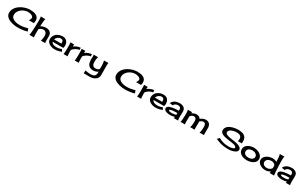

<svg xmlns="http://www.w3.org/2000/svg" viewBox="477 -3458 10111 6408"><g transform="rotate(30 5532.0 -253.5)"><path d="M772.5 -510.7Q772.5 -544.9 749.5 -566.9Q726.6 -588.9 694.3 -601.6Q662.1 -614.3 626.5 -619.1Q590.8 -624 564.5 -624Q501 -624 436 -600.6Q371.1 -577.1 318.4 -535.2Q265.6 -493.2 231.9 -435.5Q198.2 -377.9 198.2 -309.6Q198.2 -268.6 213.4 -237.3Q228.5 -206.1 254.4 -183.6Q280.3 -161.1 313.5 -145.5Q346.7 -129.9 383.3 -121.1Q419.9 -112.3 457 -108.4Q494.1 -104.5 526.4 -104.5Q606.4 -104.5 685.5 -118.2Q764.6 -131.8 842.8 -153.3L880.9 -51.8Q838.9 -38.1 792.5 -28.3Q746.1 -18.6 698.7 -12.7Q651.4 -6.8 604 -3.9Q556.6 -1 512.7 -1Q469.7 -1 416.5 -6.8Q363.3 -12.7 309.6 -25.9Q255.9 -39.1 204.6 -60.5Q153.3 -82 113.3 -114.3Q73.2 -146.5 49.3 -189.5Q25.4 -232.4 25.4 -288.1Q25.4 -355.5 51.3 -414.6Q77.1 -473.6 120.1 -522Q163.1 -570.3 220.7 -607.9Q278.3 -645.5 341.8 -671.4Q405.3 -697.3 470.7 -710.4Q536.1 -723.6 596.7 -723.6Q653.3 -723.6 712.4 -714.8Q771.5 -706.1 819.8 -681.2Q868.2 -656.2 898.9 -612.8Q929.7 -569.3 929.7 -499Q929.7 -473.6 925.8 -448.2Q921.9 -422.9 914.1 -398.4H723.6Q740.2 -420.9 756.3 -450.7Q772.5 -480.5 772.5 -510.7Z M1359.4 -468.8Q1402.3 -468.8 1440.4 -456.5Q1478.5 -444.3 1507.3 -419.9Q1536.1 -395.5 1552.7 -360.4Q1569.3 -325.2 1569.3 -279.3Q1569.3 -268.6 1568.8 -246.1Q1568.4 -223.6 1568.4 -195.8Q1568.4 -168 1568.4 -137.7Q1568.4 -107.4 1569.3 -81.1Q1570.3 -54.7 1572.3 -35.2Q1574.2 -15.6 1578.1 -9.8H1411.1Q1425.8 -51.8 1434.6 -100.6Q1443.4 -149.4 1443.4 -194.3Q1443.4 -230.5 1436 -262.7Q1428.7 -294.9 1411.6 -318.8Q1394.5 -342.8 1366.7 -356.4Q1338.9 -370.1 1297.9 -370.1Q1254.9 -370.1 1215.3 -348.6Q1175.8 -327.1 1148.4 -294.9Q1147.5 -263.7 1147.5 -231.9Q1147.5 -200.2 1147.5 -168Q1147.5 -163.1 1147.5 -148.4Q1147.5 -133.8 1147.5 -114.3Q1147.5 -94.7 1148.4 -73.2Q1149.4 -51.8 1150.4 -33.2Q1151.4 -14.6 1153.3 -1.5Q1155.3 11.7 1158.2 14.6H985.4Q989.3 9.8 992.7 -18.6Q996.1 -46.9 999.5 -86.4Q1002.9 -126 1005.9 -172.4Q1008.8 -218.8 1010.7 -260.3Q1012.7 -301.8 1014.2 -333Q1015.6 -364.3 1016.6 -375Q1019.5 -451.2 1019.5 -529.3Q1019.5 -534.2 1019.5 -548.3Q1019.5 -562.5 1019 -581.5Q1018.6 -600.6 1017.6 -621.6Q1016.6 -642.6 1014.6 -660.6Q1012.7 -678.7 1009.3 -691.4Q1005.9 -704.1 1001 -706.1L1187.5 -704.1Q1182.6 -704.1 1179.7 -696.3Q1176.8 -688.5 1175.8 -685.5Q1168 -660.2 1165.5 -632.3Q1163.1 -604.5 1161.1 -578.1Q1157.2 -536.1 1155.3 -494.6Q1153.3 -453.1 1151.4 -411.1Q1195.3 -442.4 1251 -455.6Q1306.6 -468.8 1359.4 -468.8Z M1949.2 14.6Q1901.4 14.6 1847.7 2Q1793.9 -10.7 1748.5 -37.6Q1703.1 -64.5 1673.3 -105.5Q1643.6 -146.5 1643.6 -203.1Q1643.6 -272.5 1670.9 -327.1Q1698.2 -381.8 1744.1 -419.4Q1790 -457 1850.6 -477.1Q1911.1 -497.1 1977.5 -497.1Q2030.3 -497.1 2071.3 -480Q2112.3 -462.9 2139.6 -432.1Q2167 -401.4 2181.2 -359.4Q2195.3 -317.4 2195.3 -266.6Q2195.3 -217.8 2180.7 -172.9H1773.4Q1783.2 -143.6 1804.2 -125Q1825.2 -106.4 1852.1 -96.2Q1878.9 -85.9 1908.7 -82Q1938.5 -78.1 1964.8 -78.1Q1981.4 -78.1 2009.3 -80.6Q2037.1 -83 2066.4 -88.4Q2095.7 -93.8 2121.6 -101.6Q2147.5 -109.4 2160.2 -121.1L2208 -37.1Q2143.6 -12.7 2081.1 1Q2018.6 14.6 1949.2 14.6ZM1949.2 -405.3Q1919.9 -405.3 1891.1 -393.6Q1862.3 -381.8 1838.9 -362.8Q1815.4 -343.8 1797.9 -317.9Q1780.3 -292 1772.5 -264.6H2051.8Q2054.7 -293.9 2052.2 -319.8Q2049.8 -345.7 2039.1 -364.7Q2028.3 -383.8 2006.8 -394.5Q1985.4 -405.3 1949.2 -405.3Z M2432.6 -371.1Q2456.1 -390.6 2486.8 -408.2Q2517.6 -425.8 2551.3 -439Q2585 -452.1 2619.6 -460Q2654.3 -467.8 2684.6 -467.8V-383.8Q2653.3 -383.8 2615.2 -370.1Q2577.1 -356.4 2540.5 -335Q2503.9 -313.5 2474.6 -286.1Q2445.3 -258.8 2431.6 -230.5Q2431.6 -223.6 2432.1 -205.1Q2432.6 -186.5 2433.1 -162.1Q2433.6 -137.7 2434.6 -110.8Q2435.5 -84 2437.5 -60.5Q2439.5 -37.1 2441.4 -20.5Q2443.4 -3.9 2446.3 0H2288.1Q2292 -2 2294.9 -21Q2297.9 -40 2299.3 -67.4Q2300.8 -94.7 2302.2 -126.5Q2303.7 -158.2 2304.2 -187.5Q2304.7 -216.8 2304.7 -238.3Q2304.7 -259.8 2304.7 -266.6Q2304.7 -275.4 2304.7 -303.7Q2304.7 -332 2303.7 -363.3Q2302.7 -394.5 2300.8 -421.4Q2298.8 -448.2 2294.9 -454.1H2439.5Q2437.5 -448.2 2436.5 -437Q2435.5 -425.8 2434.6 -413.1Q2433.6 -400.4 2433.1 -388.7Q2432.6 -377 2432.6 -371.1Z M2864.3 -371.1Q2887.7 -390.6 2918.5 -408.2Q2949.2 -425.8 2982.9 -439Q3016.6 -452.1 3051.3 -460Q3085.9 -467.8 3116.2 -467.8V-383.8Q3085 -383.8 3046.9 -370.1Q3008.8 -356.4 2972.2 -335Q2935.5 -313.5 2906.2 -286.1Q2877 -258.8 2863.3 -230.5Q2863.3 -223.6 2863.8 -205.1Q2864.3 -186.5 2864.7 -162.1Q2865.2 -137.7 2866.2 -110.8Q2867.2 -84 2869.1 -60.5Q2871.1 -37.1 2873 -20.5Q2875 -3.9 2877.9 0H2719.7Q2723.6 -2 2726.6 -21Q2729.5 -40 2731 -67.4Q2732.4 -94.7 2733.9 -126.5Q2735.4 -158.2 2735.8 -187.5Q2736.3 -216.8 2736.3 -238.3Q2736.3 -259.8 2736.3 -266.6Q2736.3 -275.4 2736.3 -303.7Q2736.3 -332 2735.4 -363.3Q2734.4 -394.5 2732.4 -421.4Q2730.5 -448.2 2726.6 -454.1H2871.1Q2869.1 -448.2 2868.2 -437Q2867.2 -425.8 2866.2 -413.1Q2865.2 -400.4 2864.7 -388.7Q2864.3 -377 2864.3 -371.1Z M3727.5 -336.9Q3727.5 -256.8 3728.5 -177.2Q3729.5 -97.7 3729.5 -18.6Q3729.5 42 3702.6 87.4Q3675.8 132.8 3632.8 162.6Q3589.8 192.4 3536.1 207Q3482.4 221.7 3428.7 221.7Q3369.1 221.7 3310.1 220.7Q3251 219.7 3192.4 218.8L3202.1 105.5Q3216.8 111.3 3243.7 116.7Q3270.5 122.1 3299.8 125.5Q3329.1 128.9 3356.4 130.9Q3383.8 132.8 3401.4 132.8Q3447.3 132.8 3483.4 125Q3519.5 117.2 3544.9 98.1Q3570.3 79.1 3584 45.9Q3597.7 12.7 3597.7 -37.1Q3597.7 -45.9 3597.2 -55.2Q3596.7 -64.5 3595.7 -73.2Q3556.6 -44.9 3509.8 -31.2Q3462.9 -17.6 3415 -17.6Q3344.7 -17.6 3298.3 -39.6Q3252 -61.5 3224.6 -100.1Q3197.3 -138.7 3186 -191.9Q3174.8 -245.1 3174.8 -307.6Q3174.8 -337.9 3176.8 -368.2Q3178.7 -398.4 3178.7 -428.7Q3178.7 -442.4 3177.2 -458.5Q3175.8 -474.6 3167 -485.4L3344.7 -484.4Q3336.9 -471.7 3330.6 -447.3Q3324.2 -422.9 3320.3 -395.5Q3316.4 -368.2 3314.5 -342.3Q3312.5 -316.4 3312.5 -300.8Q3312.5 -261.7 3317.9 -228.5Q3323.2 -195.3 3338.9 -170.4Q3354.5 -145.5 3381.3 -131.3Q3408.2 -117.2 3451.2 -117.2Q3468.8 -117.2 3491.2 -120.1Q3513.7 -123 3534.2 -131.3Q3554.7 -139.6 3570.3 -153.3Q3585.9 -167 3588.9 -188.5Q3591.8 -206.1 3591.8 -224.1Q3591.8 -242.2 3591.8 -258.8Q3591.8 -273.4 3590.3 -308.1Q3588.9 -342.8 3585.9 -379.4Q3583 -416 3577.6 -447.8Q3572.3 -479.5 3564.5 -488.3L3737.3 -490.2Q3733.4 -484.4 3731.4 -462.9Q3729.5 -441.4 3728.5 -416.5Q3727.5 -391.6 3727.5 -368.7Q3727.5 -345.7 3727.5 -336.9Z M4904.3 -510.7Q4904.3 -544.9 4881.3 -566.9Q4858.4 -588.9 4826.2 -601.6Q4793.9 -614.3 4758.3 -619.1Q4722.7 -624 4696.3 -624Q4632.8 -624 4567.9 -600.6Q4502.9 -577.1 4450.2 -535.2Q4397.5 -493.2 4363.8 -435.5Q4330.1 -377.9 4330.1 -309.6Q4330.1 -268.6 4345.2 -237.3Q4360.4 -206.1 4386.2 -183.6Q4412.1 -161.1 4445.3 -145.5Q4478.5 -129.9 4515.1 -121.1Q4551.8 -112.3 4588.9 -108.4Q4626 -104.5 4658.2 -104.5Q4738.3 -104.5 4817.4 -118.2Q4896.5 -131.8 4974.6 -153.3L5012.7 -51.8Q4970.7 -38.1 4924.3 -28.3Q4877.9 -18.6 4830.6 -12.7Q4783.2 -6.8 4735.8 -3.9Q4688.5 -1 4644.5 -1Q4601.6 -1 4548.3 -6.8Q4495.1 -12.7 4441.4 -25.9Q4387.7 -39.1 4336.4 -60.5Q4285.2 -82 4245.1 -114.3Q4205.1 -146.5 4181.2 -189.5Q4157.2 -232.4 4157.2 -288.1Q4157.2 -355.5 4183.1 -414.6Q4209 -473.6 4252 -522Q4294.9 -570.3 4352.5 -607.9Q4410.2 -645.5 4473.6 -671.4Q4537.1 -697.3 4602.5 -710.4Q4668 -723.6 4728.5 -723.6Q4785.2 -723.6 4844.2 -714.8Q4903.3 -706.1 4951.7 -681.2Q5000 -656.2 5030.8 -612.8Q5061.5 -569.3 5061.5 -499Q5061.5 -473.6 5057.6 -448.2Q5053.7 -422.9 5045.9 -398.4H4855.5Q4872.1 -420.9 4888.2 -450.7Q4904.3 -480.5 4904.3 -510.7Z M5266.6 -371.1Q5290 -390.6 5320.8 -408.2Q5351.6 -425.8 5385.3 -439Q5418.9 -452.1 5453.6 -460Q5488.3 -467.8 5518.6 -467.8V-383.8Q5487.3 -383.8 5449.2 -370.1Q5411.1 -356.4 5374.5 -335Q5337.9 -313.5 5308.6 -286.1Q5279.3 -258.8 5265.6 -230.5Q5265.6 -223.6 5266.1 -205.1Q5266.6 -186.5 5267.1 -162.1Q5267.6 -137.7 5268.6 -110.8Q5269.5 -84 5271.5 -60.5Q5273.4 -37.1 5275.4 -20.5Q5277.3 -3.9 5280.3 0H5122.1Q5126 -2 5128.9 -21Q5131.8 -40 5133.3 -67.4Q5134.8 -94.7 5136.2 -126.5Q5137.7 -158.2 5138.2 -187.5Q5138.7 -216.8 5138.7 -238.3Q5138.7 -259.8 5138.7 -266.6Q5138.7 -275.4 5138.7 -303.7Q5138.7 -332 5137.7 -363.3Q5136.7 -394.5 5134.8 -421.4Q5132.8 -448.2 5128.9 -454.1H5273.4Q5271.5 -448.2 5270.5 -437Q5269.5 -425.8 5268.6 -413.1Q5267.6 -400.4 5267.1 -388.7Q5266.6 -377 5266.6 -371.1Z M5835 14.6Q5787.1 14.6 5733.4 2Q5679.7 -10.7 5634.3 -37.6Q5588.9 -64.5 5559.1 -105.5Q5529.3 -146.5 5529.3 -203.1Q5529.3 -272.5 5556.6 -327.1Q5584 -381.8 5629.9 -419.4Q5675.8 -457 5736.3 -477.1Q5796.9 -497.1 5863.3 -497.1Q5916 -497.1 5957 -480Q5998 -462.9 6025.4 -432.1Q6052.7 -401.4 6066.9 -359.4Q6081.1 -317.4 6081.1 -266.6Q6081.1 -217.8 6066.4 -172.9H5659.2Q5668.9 -143.6 5689.9 -125Q5710.9 -106.4 5737.8 -96.2Q5764.6 -85.9 5794.4 -82Q5824.2 -78.1 5850.6 -78.1Q5867.2 -78.1 5895 -80.6Q5922.9 -83 5952.1 -88.4Q5981.4 -93.8 6007.3 -101.6Q6033.2 -109.4 6045.9 -121.1L6093.8 -37.1Q6029.3 -12.7 5966.8 1Q5904.3 14.6 5835 14.6ZM5835 -405.3Q5805.7 -405.3 5776.9 -393.6Q5748 -381.8 5724.6 -362.8Q5701.2 -343.8 5683.6 -317.9Q5666 -292 5658.2 -264.6H5937.5Q5940.4 -293.9 5938 -319.8Q5935.5 -345.7 5924.8 -364.7Q5914.1 -383.8 5892.6 -394.5Q5871.1 -405.3 5835 -405.3Z M6532.2 11.7Q6548.8 6.8 6552.7 -10.3Q6556.6 -27.3 6557.6 -41Q6513.7 -27.3 6468.8 -20.5Q6423.8 -13.7 6378.9 -13.7Q6349.6 -13.7 6309.1 -18.6Q6268.6 -23.4 6231.9 -37.1Q6195.3 -50.8 6169.4 -75.2Q6143.6 -99.6 6143.6 -139.6Q6143.6 -173.8 6168.5 -198.2Q6193.4 -222.7 6232.4 -238.8Q6271.5 -254.9 6320.3 -263.7Q6369.1 -272.5 6416 -277.3Q6462.9 -282.2 6503.9 -283.2Q6544.9 -284.2 6568.4 -285.2Q6568.4 -298.8 6568.8 -311.5Q6569.3 -324.2 6569.3 -337.9Q6569.3 -362.3 6560.5 -380.4Q6551.8 -398.4 6536.6 -410.2Q6521.5 -421.9 6501 -427.2Q6480.5 -432.6 6458 -432.6Q6436.5 -432.6 6411.6 -426.8Q6386.7 -420.9 6364.3 -409.2Q6341.8 -397.5 6325.2 -379.4Q6308.6 -361.3 6304.7 -337.9L6181.6 -354.5Q6199.2 -399.4 6230.5 -430.7Q6261.7 -461.9 6301.3 -481.4Q6340.8 -501 6385.7 -510.3Q6430.7 -519.5 6475.6 -519.5Q6518.6 -519.5 6559.1 -508.8Q6599.6 -498 6631.3 -476.1Q6663.1 -454.1 6682.1 -419.9Q6701.2 -385.7 6701.2 -338.9Q6701.2 -289.1 6699.7 -239.7Q6698.2 -190.4 6698.2 -140.6Q6698.2 -131.8 6698.2 -108.9Q6698.2 -85.9 6699.7 -61Q6701.2 -36.1 6704.1 -15.1Q6707 5.9 6712.9 11.7ZM6276.4 -139.6Q6276.4 -125 6292 -117.2Q6307.6 -109.4 6328.6 -105Q6349.6 -100.6 6370.1 -99.6Q6390.6 -98.6 6399.4 -98.6Q6440.4 -98.6 6482.4 -104.5Q6524.4 -110.4 6563.5 -123Q6564.5 -140.6 6564.9 -158.2Q6565.4 -175.8 6565.4 -192.4L6540 -193.4Q6531.2 -193.4 6508.3 -192.9Q6485.4 -192.4 6456.1 -190.9Q6426.8 -189.5 6395 -186Q6363.3 -182.6 6336.9 -176.8Q6310.5 -170.9 6293.5 -161.6Q6276.4 -152.3 6276.4 -139.6Z M7531.2 0Q7541 -17.6 7547.4 -49.8Q7553.7 -82 7557.1 -117.2Q7560.5 -152.3 7562 -186Q7563.5 -219.7 7563.5 -240.2Q7563.5 -265.6 7559.1 -290.5Q7554.7 -315.4 7543.9 -334.5Q7533.2 -353.5 7513.7 -365.2Q7494.1 -377 7463.9 -377Q7426.8 -377 7393.6 -357.4Q7360.4 -337.9 7335 -312.5Q7337.9 -290 7337.9 -269.5Q7337.9 -225.6 7336.9 -182.6Q7335.9 -139.6 7335.9 -95.7Q7335.9 -71.3 7336.4 -47.4Q7336.9 -23.4 7340.8 0H7169.9Q7179.7 -17.6 7186 -49.8Q7192.4 -82 7196.3 -117.2Q7200.2 -152.3 7201.2 -186Q7202.1 -219.7 7202.1 -240.2Q7202.1 -265.6 7197.8 -290.5Q7193.4 -315.4 7182.6 -334.5Q7171.9 -353.5 7152.3 -365.2Q7132.8 -377 7102.5 -377Q7063.5 -377 7028.8 -355.5Q6994.1 -334 6968.8 -305.7Q6966.8 -260.7 6965.8 -215.8Q6964.8 -170.9 6964.8 -125Q6964.8 -118.2 6964.8 -98.1Q6964.8 -78.1 6965.8 -55.7Q6966.8 -33.2 6968.8 -14.2Q6970.7 4.9 6975.6 8.8H6802.7Q6806.6 3.9 6810.5 -19Q6814.5 -42 6817.4 -73.7Q6820.3 -105.5 6822.3 -142.1Q6824.2 -178.7 6825.7 -211.9Q6827.1 -245.1 6827.6 -270.5Q6828.1 -295.9 6828.1 -305.7Q6828.1 -313.5 6827.6 -338.4Q6827.1 -363.3 6825.2 -390.1Q6823.2 -417 6818.8 -439.5Q6814.5 -461.9 6805.7 -464.8L6976.6 -463.9Q6974.6 -453.1 6974.6 -440.9Q6974.6 -428.7 6973.6 -417Q7009.8 -443.4 7054.2 -460.4Q7098.6 -477.5 7144.5 -477.5Q7193.4 -477.5 7236.8 -457.5Q7280.3 -437.5 7306.6 -394.5Q7344.7 -430.7 7398.9 -454.1Q7453.1 -477.5 7505.9 -477.5Q7552.7 -477.5 7588.9 -462.4Q7625 -447.3 7649.4 -419.4Q7673.8 -391.6 7686.5 -353.5Q7699.2 -315.4 7699.2 -269.5Q7699.2 -225.6 7697.8 -182.6Q7696.3 -139.6 7696.3 -95.7Q7696.3 -71.3 7697.3 -47.4Q7698.2 -23.4 7702.1 0Z M8796.9 -477.5Q8796.9 -521.5 8781.2 -550.3Q8765.6 -579.1 8738.8 -596.2Q8711.9 -613.3 8677.2 -619.6Q8642.6 -626 8604.5 -626Q8581.1 -626 8550.8 -622.6Q8520.5 -619.1 8488.8 -611.8Q8457 -604.5 8425.8 -592.8Q8394.5 -581.1 8370.6 -563.5Q8346.7 -545.9 8331.5 -522Q8316.4 -498 8316.4 -467.8Q8316.4 -441.4 8335.4 -422.4Q8354.5 -403.3 8384.3 -389.6Q8414.1 -376 8451.2 -367.2Q8488.3 -358.4 8524.4 -352.1Q8560.5 -345.7 8591.8 -342.3Q8623 -338.9 8641.6 -335.9Q8665 -332 8698.7 -326.7Q8732.4 -321.3 8768.6 -312.5Q8804.7 -303.7 8840.3 -291Q8876 -278.3 8904.3 -260.3Q8932.6 -242.2 8950.2 -218.3Q8967.8 -194.3 8967.8 -163.1Q8967.8 -129.9 8949.7 -104.5Q8931.6 -79.1 8901.9 -60.1Q8872.1 -41 8835.4 -28.8Q8798.8 -16.6 8761.2 -8.8Q8723.6 -1 8689.5 2Q8655.3 4.9 8631.8 4.9Q8528.3 4.9 8426.8 -12.2Q8325.2 -29.3 8228.5 -67.4Q8218.8 -71.3 8206.1 -76.7Q8193.4 -82 8179.7 -87.9Q8166 -93.8 8153.3 -97.7Q8140.6 -101.6 8130.9 -102.5Q8136.7 -108.4 8148.9 -119.1Q8161.1 -129.9 8173.3 -142.6Q8185.5 -155.3 8195.8 -166.5Q8206.1 -177.7 8208 -183.6Q8293.9 -130.9 8396 -105.5Q8498 -80.1 8598.6 -80.1Q8615.2 -80.1 8650.9 -82.5Q8686.5 -85 8722.2 -92.8Q8757.8 -100.6 8784.7 -114.7Q8811.5 -128.9 8811.5 -152.3Q8811.5 -183.6 8783.7 -202.1Q8755.9 -220.7 8710 -232.9Q8664.1 -245.1 8605.5 -252.4Q8546.9 -259.8 8485.8 -268.6Q8424.8 -277.3 8366.2 -289.6Q8307.6 -301.8 8261.7 -322.8Q8215.8 -343.8 8188 -376Q8160.2 -408.2 8160.2 -457Q8160.2 -508.8 8181.2 -548.8Q8202.1 -588.9 8237.8 -619.1Q8273.4 -649.4 8318.8 -669.9Q8364.3 -690.4 8413.6 -703.1Q8462.9 -715.8 8511.7 -721.7Q8560.5 -727.5 8601.6 -727.5Q8669.9 -727.5 8731.4 -716.8Q8793 -706.1 8838.4 -677.7Q8883.8 -649.4 8910.6 -598.6Q8937.5 -547.9 8937.5 -467.8Q8937.5 -448.2 8936 -429.7Q8934.6 -411.1 8932.6 -391.6H8784.2Q8789.1 -413.1 8793 -434.1Q8796.9 -455.1 8796.9 -477.5Z M9363.3 -470.7Q9417 -470.7 9476.6 -455.6Q9536.1 -440.4 9585 -409.7Q9633.8 -378.9 9666 -332Q9698.2 -285.2 9698.2 -221.7Q9698.2 -179.7 9682.6 -146Q9667 -112.3 9641.1 -86.4Q9615.2 -60.5 9581.1 -41.5Q9546.9 -22.5 9509.3 -10.3Q9471.7 2 9432.6 7.8Q9393.6 13.7 9359.4 13.7Q9303.7 13.7 9245.1 1Q9186.5 -11.7 9138.2 -40Q9089.8 -68.4 9059.1 -113.8Q9028.3 -159.2 9028.3 -225.6Q9028.3 -291 9060.1 -337.4Q9091.8 -383.8 9140.6 -413.6Q9189.5 -443.4 9248.5 -457Q9307.6 -470.7 9363.3 -470.7ZM9174.8 -226.6Q9174.8 -188.5 9191.9 -162.1Q9209 -135.7 9235.8 -119.1Q9262.7 -102.5 9295.9 -95.2Q9329.1 -87.9 9361.3 -87.9Q9391.6 -87.9 9424.8 -95.7Q9458 -103.5 9486.3 -120.1Q9514.6 -136.7 9533.2 -162.6Q9551.8 -188.5 9551.8 -224.6Q9551.8 -260.7 9534.2 -287.6Q9516.6 -314.5 9489.3 -332.5Q9461.9 -350.6 9428.2 -359.4Q9394.5 -368.2 9363.3 -368.2Q9331.1 -368.2 9297.9 -359.9Q9264.6 -351.6 9237.3 -334.5Q9210 -317.4 9192.4 -290.5Q9174.8 -263.7 9174.8 -226.6Z M10233.4 0Q10238.3 -12.7 10239.7 -32.7Q10241.2 -52.7 10241.2 -66.4Q10200.2 -36.1 10149.4 -22Q10098.6 -7.8 10047.9 -7.8Q9999 -7.8 9946.3 -22Q9893.6 -36.1 9849.6 -64.5Q9805.7 -92.8 9776.9 -135.3Q9748 -177.7 9748 -234.4Q9748 -294.9 9780.8 -340.3Q9813.5 -385.7 9862.8 -416Q9912.1 -446.3 9970.7 -461.4Q10029.3 -476.6 10081.1 -476.6Q10122.1 -476.6 10162.6 -466.8Q10203.1 -457 10239.3 -434.6Q10238.3 -444.3 10237.8 -468.3Q10237.3 -492.2 10235.8 -522.9Q10234.4 -553.7 10231.9 -586.9Q10229.5 -620.1 10225.6 -648.9Q10221.7 -677.7 10216.3 -697.3Q10210.9 -716.8 10204.1 -719.7L10389.6 -720.7Q10382.8 -715.8 10378.9 -693.4Q10375 -670.9 10373.5 -643.6Q10372.1 -616.2 10371.6 -591.3Q10371.1 -566.4 10371.1 -556.6Q10371.1 -536.1 10372.1 -489.3Q10373 -442.4 10375.5 -383.3Q10377.9 -324.2 10380.9 -260.3Q10383.8 -196.3 10387.2 -141.6Q10390.6 -86.9 10395.5 -47.9Q10400.4 -8.8 10405.3 0ZM10072.3 -96.7Q10093.8 -96.7 10123.5 -105Q10153.3 -113.3 10179.7 -128.9Q10206.1 -144.5 10224.6 -166Q10243.2 -187.5 10243.2 -213.9Q10243.2 -229.5 10244.1 -246.1Q10245.1 -262.7 10243.2 -277.3Q10239.3 -303.7 10223.6 -323.2Q10208 -342.8 10186 -355.5Q10164.1 -368.2 10138.7 -374.5Q10113.3 -380.9 10088.9 -380.9Q10055.7 -380.9 10021 -372.1Q9986.3 -363.3 9958 -344.7Q9929.7 -326.2 9911.6 -297.9Q9893.6 -269.5 9893.6 -230.5Q9893.6 -194.3 9910.2 -168.9Q9926.8 -143.6 9952.1 -127.4Q9977.5 -111.3 10009.3 -104Q10041 -96.7 10072.3 -96.7Z M10848.6 11.7Q10865.2 6.8 10869.1 -10.3Q10873 -27.3 10874 -41Q10830.1 -27.3 10785.2 -20.5Q10740.2 -13.7 10695.3 -13.7Q10666 -13.7 10625.5 -18.6Q10585 -23.4 10548.3 -37.1Q10511.7 -50.8 10485.8 -75.2Q10460 -99.6 10460 -139.6Q10460 -173.8 10484.9 -198.2Q10509.8 -222.7 10548.8 -238.8Q10587.9 -254.9 10636.7 -263.7Q10685.5 -272.5 10732.4 -277.3Q10779.3 -282.2 10820.3 -283.2Q10861.3 -284.2 10884.8 -285.2Q10884.8 -298.8 10885.3 -311.5Q10885.7 -324.2 10885.7 -337.9Q10885.7 -362.3 10877 -380.4Q10868.2 -398.4 10853 -410.2Q10837.9 -421.9 10817.4 -427.2Q10796.9 -432.6 10774.4 -432.6Q10752.9 -432.6 10728 -426.8Q10703.1 -420.9 10680.7 -409.2Q10658.2 -397.5 10641.6 -379.4Q10625 -361.3 10621.1 -337.9L10498 -354.5Q10515.6 -399.4 10546.9 -430.7Q10578.1 -461.9 10617.7 -481.4Q10657.2 -501 10702.1 -510.3Q10747.1 -519.5 10792 -519.5Q10835 -519.5 10875.5 -508.8Q10916 -498 10947.8 -476.1Q10979.5 -454.1 10998.5 -419.9Q11017.6 -385.7 11017.6 -338.9Q11017.6 -289.1 11016.1 -239.7Q11014.6 -190.4 11014.6 -140.6Q11014.6 -131.8 11014.6 -108.9Q11014.6 -85.9 11016.1 -61Q11017.6 -36.1 11020.5 -15.1Q11023.4 5.9 11029.3 11.7ZM10592.8 -139.6Q10592.8 -125 10608.4 -117.2Q10624 -109.4 10645 -105Q10666 -100.6 10686.5 -99.6Q10707 -98.6 10715.8 -98.6Q10756.8 -98.6 10798.8 -104.5Q10840.8 -110.4 10879.9 -123Q10880.9 -140.6 10881.3 -158.2Q10881.8 -175.8 10881.8 -192.4L10856.4 -193.4Q10847.7 -193.4 10824.7 -192.9Q10801.8 -192.4 10772.5 -190.9Q10743.2 -189.5 10711.4 -186Q10679.7 -182.6 10653.3 -176.8Q10627 -170.9 10609.9 -161.6Q10592.8 -152.3 10592.8 -139.6Z"/></g></svg>

Font: Cherry Cream Soda
Style: Regular
Weight: 400
Designer: Font Diner, Inc
Foundry: Font Diner, Inc
Version: Version 1.000